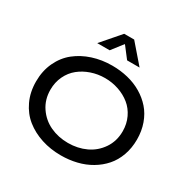

<svg xmlns="http://www.w3.org/2000/svg" viewBox="-205 -1134 1319 1335"><g transform="rotate(30 455.0 -466.5)"><path d="M455.1 -883.8 384.8 -793H285.2L415 -942.9H495.1L625 -793H524.9ZM455.1 -710Q521 -710 581.3 -695.3Q641.6 -680.7 692.4 -650.6Q743.2 -620.6 780.5 -578.1Q817.9 -535.6 838.9 -477.1Q859.9 -418.5 859.9 -350.1Q859.9 -281.7 838.9 -223.1Q817.9 -164.6 780.5 -122.1Q743.2 -79.6 692.4 -49.6Q641.6 -19.5 581.3 -4.9Q521 9.8 455.1 9.8Q372.1 9.8 299.1 -13.9Q226.1 -37.6 170.4 -82Q114.7 -126.5 82.3 -195.6Q49.8 -264.6 49.8 -350.1Q49.8 -435.5 82.3 -504.6Q114.7 -573.7 170.4 -618.2Q226.1 -662.6 299.1 -686.3Q372.1 -710 455.1 -710ZM165 -350.1Q165 -271 206.1 -210.7Q247.1 -150.4 312.3 -120.1Q377.4 -89.8 455.1 -89.8Q532.7 -89.8 597.9 -120.1Q663.1 -150.4 704.1 -210.7Q745.1 -271 745.1 -350.1Q745.1 -409.7 721.4 -459.5Q697.8 -509.3 657.5 -541.7Q617.2 -574.2 564.9 -592Q512.7 -609.9 455.1 -609.9Q397.5 -609.9 345.2 -592Q293 -574.2 252.7 -541.7Q212.4 -509.3 188.7 -459.5Q165 -409.7 165 -350.1Z"/></g></svg>

Font: Copperplate Sans CC Heavy
Style: Regular
Weight: 400
Designer: indestructible type*
Foundry: Cowboy Collective
Version: Version 1.000